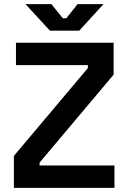

<svg xmlns="http://www.w3.org/2000/svg" viewBox="-20 -906 616 926"><path d="M47 0V-154L404 -578V-592H57V-700H528V-546L171 -122V-108H532V0ZM221 -758 103 -886H228L283 -818H300L354 -886H479L362 -758Z"/></svg>

Font: Space Grotesk SemiBold
Style: Regular
Weight: 600
Designer: Florian Karsten
Foundry: Florian Karsten
Version: Version 2.000